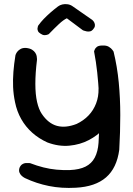

<svg xmlns="http://www.w3.org/2000/svg" viewBox="-20 -713 655 945"><path d="M353 211Q283 215 221 202.5Q159 190 104 164Q104 164 98.5 161Q93 158 86 151.5Q79 145 75.5 135.5Q72 126 76 113Q81 101 89.5 95.5Q98 90 106.5 89.5Q115 89 121.5 89.5Q128 90 128 90Q162 103 194 111Q226 119 258 122Q290 125 324 124Q371 122 401 107Q431 92 446.5 62.5Q462 33 465 -10Q469 -78 469.5 -137.5Q470 -197 467 -251Q464 -305 458.5 -356.5Q453 -408 443 -460Q443 -460 445.5 -467.5Q448 -475 456.5 -482Q465 -489 484 -489Q504 -490 516 -482.5Q528 -475 533.5 -467Q539 -459 539 -459Q557 -385 564.5 -307Q572 -229 572 -146.5Q572 -64 567 24Q555 114 502 160Q449 206 353 211ZM213 -12Q171 -31 138.5 -60Q106 -89 84.5 -127Q63 -165 54 -210Q46 -248 44.5 -284.5Q43 -321 46 -359.5Q49 -398 56 -441Q56 -441 58 -446.5Q60 -452 66 -459.5Q72 -467 82.5 -472.5Q93 -478 109 -477Q127 -475 137.5 -468.5Q148 -462 153.5 -453.5Q159 -445 160.5 -437Q162 -429 162 -423.5Q162 -418 162 -418Q154 -353 154 -300.5Q154 -248 162.5 -211Q171 -174 186 -152Q218 -105 260.5 -93.5Q303 -82 357 -103Q391 -119 415.5 -144.5Q440 -170 453 -204Q466 -238 465 -277L543 -325Q557 -244 542 -183Q527 -122 489 -78Q460 -46 417 -23.5Q374 -1 321.5 4Q269 9 213 -12ZM180 -547Q170 -553 167 -560Q164 -567 164.5 -573Q165 -579 166.5 -583Q168 -587 168 -587Q181 -605 195.5 -620Q210 -635 227 -650Q244 -665 265 -681Q274 -688 286.5 -691Q299 -694 313 -692Q327 -690 339 -681L434 -615Q434 -615 438 -611Q442 -607 445 -600Q448 -593 447 -585Q446 -577 437 -567Q431 -560 422.5 -558.5Q414 -557 406.5 -558.5Q399 -560 393.5 -562Q388 -564 388 -564L309 -623Q292 -615 270.5 -595Q249 -575 220 -545Q220 -545 214 -542.5Q208 -540 199 -540Q190 -540 180 -547Z"/></svg>

Font: Sour Gummy
Style: Regular
Weight: 400
Designer: Stefie Justprince
Foundry: Eifetstype
Version: Version 1.000